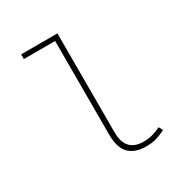

<svg xmlns="http://www.w3.org/2000/svg" viewBox="-171 -850 941 990"><g transform="rotate(-30 300.0 -355.0)"><path d="M416 12Q351 12 315.5 -22.5Q280 -57 280 -138V-694H94V-722H310V-132Q310 -16 418 -16Q468 -16 520 -42L532 -18Q502 -3 476.5 4.5Q451 12 416 12Z"/></g></svg>

Font: Source Code Pro ExtraLight
Style: Regular
Weight: 200
Monospace: yes
Designer: Paul D. Hunt, Teo Tuominen
Foundry: Adobe Systems Incorporated
Version: Version 2.030;PS 1.000;hotconv 16.6.51;makeotf.lib2.5.65220